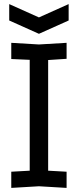

<svg xmlns="http://www.w3.org/2000/svg" viewBox="-20 -913 380 937"><path d="M35 4V-75L125 -80V-621L35 -625V-704L170 -696L305 -704V-626L215 -620V-80L305 -75V4L170 -4ZM315 -893V-813L170 -748L25 -813V-893L170 -828Z"/></svg>

Font: Tektur SemiCondensed
Style: Regular
Weight: 400
Width: 4
Designer: Adam Jagosz
Foundry: Adam Jagosz
Version: Version 1.005;gftools[0.9.30]